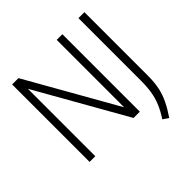

<svg xmlns="http://www.w3.org/2000/svg" viewBox="-226 -933 1297 1297"><g transform="rotate(-45 422.0 -285.0)"><path d="M76.5 0V-740H137L502.5 -96V-740H556.5V0H496.5L131 -644V0ZM667 170.5 627.5 144Q657 98 675.2 56Q693.5 14 701.8 -33.8Q710 -81.5 710 -144.5V-740H767V-132.5Q767 -71 756.8 -21.8Q746.5 27.5 724.2 73.2Q702 119 667 170.5Z"/></g></svg>

Font: Encode Sans Condensed Condensed Light
Style: Regular
Weight: 300
Width: 3
Designer: Multiple Designers
Foundry: Impallari Type
Version: Version 3.000; ttfautohint (v1.8.3) -l 8 -r 50 -G 200 -x 14 